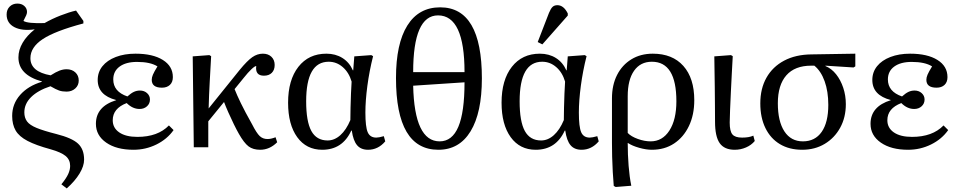

<svg xmlns="http://www.w3.org/2000/svg" viewBox="-20 -823 5357 1073"><path d="M353 230 323 207Q350 174 361 150Q372 126 372 104Q372 70 347 49Q322 28 262 11Q181 -11 134 -35.5Q87 -60 67.5 -93.5Q48 -127 48 -175Q48 -242 92.5 -292.5Q137 -343 214 -366V-368Q83 -404 83 -502Q83 -544 106.5 -584Q130 -624 174 -659Q103 -649 60 -671.5Q17 -694 17 -742Q17 -769 34 -786Q51 -803 77 -803Q101 -803 116 -789.5Q131 -776 131 -756Q131 -748 126.5 -737.5Q122 -727 111 -706Q135 -691 229 -694Q271 -718 318.5 -736.5Q366 -755 405 -764L446 -706V-692Q288 -650 219 -604.5Q150 -559 150 -498Q150 -422 263 -402Q293 -421 313 -428.5Q333 -436 352 -436Q382 -436 401 -418.5Q420 -401 420 -373Q420 -346 400.5 -328.5Q381 -311 352 -311Q328 -311 310.5 -317Q293 -323 262 -341Q192 -318 154 -280.5Q116 -243 116 -195Q116 -165 131 -144.5Q146 -124 185 -108Q224 -92 295 -74Q382 -52 416 -20.5Q450 11 450 69Q450 105 424.5 147Q399 189 353 230Z M726 14Q631 14 573.5 -26Q516 -66 516 -131Q516 -228 629 -263V-264Q526 -291 526 -376Q526 -420 552.5 -453Q579 -486 627 -504.5Q675 -523 737 -523Q834 -523 890 -488Q946 -453 946 -392Q946 -364 929.5 -348.5Q913 -333 885 -333Q828 -333 828 -377Q828 -390 834.5 -405.5Q841 -421 860 -452Q820 -477 746 -477Q684 -477 648.5 -451Q613 -425 613 -379Q613 -311 692 -284Q712 -302 728 -309.5Q744 -317 762 -317Q786 -317 802 -302.5Q818 -288 818 -267Q818 -244 801.5 -229Q785 -214 760 -214Q721 -214 688 -247Q610 -217 610 -151Q610 -108 646.5 -83Q683 -58 748 -58Q862 -58 924 -122L950 -96Q914 -45 854 -15.5Q794 14 726 14Z M1434 14Q1394 14 1369 -5Q1344 -24 1315 -75Q1303 -96 1287 -128.5Q1271 -161 1256 -195Q1241 -229 1232 -253L1144 -145V0H1063L1057 -508L1150 -515L1160 -509Q1156 -435 1152 -364.5Q1148 -294 1146 -217L1320 -433Q1362 -484 1390 -503.5Q1418 -523 1449 -523Q1479 -523 1497 -505.5Q1515 -488 1515 -460Q1515 -432 1499 -416Q1483 -400 1455 -400Q1405 -400 1412 -454Q1404 -454 1385 -436Q1366 -418 1343 -389L1291 -325Q1304 -292 1326 -246.5Q1348 -201 1389 -128Q1414 -79 1431.5 -62.5Q1449 -46 1475 -46Q1495 -46 1520 -56L1529 -28Q1487 14 1434 14Z M1781 14Q1692 14 1641 -56.5Q1590 -127 1590 -249Q1590 -376 1647.5 -449.5Q1705 -523 1804 -523Q1855 -523 1893.5 -499Q1932 -475 1952 -430H1954L1960 -508L2055 -515L2065 -509Q2044 -426 2033 -343Q2022 -260 2022 -194Q2022 -114 2035 -84Q2048 -54 2083 -54Q2097 -54 2125 -62L2133 -33Q2093 14 2037 14Q1997 14 1975.5 -11.5Q1954 -37 1946 -93H1943Q1894 14 1781 14ZM1811 -38Q1849 -38 1882 -67.5Q1915 -97 1938 -152Q1938 -181 1939 -221Q1940 -261 1941.5 -300Q1943 -339 1945 -367Q1930 -418 1895.5 -448Q1861 -478 1817 -478Q1691 -478 1691 -257Q1691 -144 1720 -91Q1749 -38 1811 -38Z M2430 14Q2193 14 2193 -387Q2193 -579 2256.5 -680.5Q2320 -782 2440 -782Q2673 -782 2673 -385Q2673 -193 2610 -89.5Q2547 14 2430 14ZM2289 -420H2576Q2576 -737 2428 -737Q2289 -737 2289 -420ZM2437 -33Q2507 -33 2541.5 -114.5Q2576 -196 2576 -363L2289 -344Q2296 -33 2437 -33Z M2974 14Q2885 14 2834 -56.5Q2783 -127 2783 -249Q2783 -376 2840.5 -449.5Q2898 -523 2997 -523Q3048 -523 3086.5 -499Q3125 -475 3145 -430H3147L3153 -508L3248 -515L3258 -509Q3237 -426 3226 -343Q3215 -260 3215 -194Q3215 -114 3228 -84Q3241 -54 3276 -54Q3290 -54 3318 -62L3326 -33Q3286 14 3230 14Q3190 14 3168.5 -11.5Q3147 -37 3139 -93H3136Q3087 14 2974 14ZM3004 -38Q3042 -38 3075 -67.5Q3108 -97 3131 -152Q3131 -181 3132 -221Q3133 -261 3134.5 -300Q3136 -339 3138 -367Q3123 -418 3088.5 -448Q3054 -478 3010 -478Q2884 -478 2884 -257Q2884 -144 2913 -91Q2942 -38 3004 -38ZM3011 -575 2985 -588 3048 -751Q3058 -775 3068 -784.5Q3078 -794 3095 -794Q3130 -794 3153 -748V-736Z M3421 222 3410 216Q3407 181 3404.5 138.5Q3402 96 3401 53.5Q3400 11 3400 -24V-273Q3400 -348 3428.5 -404Q3457 -460 3508.5 -491.5Q3560 -523 3628 -523Q3738 -523 3799 -454.5Q3860 -386 3860 -263Q3860 -181 3830 -118.5Q3800 -56 3747 -21Q3694 14 3623 14Q3591 14 3552 3Q3513 -8 3489 -24H3488Q3488 41 3493 103.5Q3498 166 3508 215ZM3616 -33Q3682 -33 3721 -93.5Q3760 -154 3760 -257Q3760 -478 3623 -478Q3559 -478 3523.5 -427.5Q3488 -377 3488 -285V-80Q3507 -60 3544.5 -46.5Q3582 -33 3616 -33Z M4086 14Q4028 14 4002 -23Q3976 -60 3976 -143Q3976 -181 3975.5 -233Q3975 -285 3974.5 -339.5Q3974 -394 3973 -439Q3972 -484 3972 -508L4065 -515L4075 -509Q4073 -471 4070 -417.5Q4067 -364 4064.5 -308.5Q4062 -253 4060 -207Q4058 -161 4058 -138Q4058 -90 4073 -72Q4088 -54 4127 -54Q4167 -54 4190 -65L4198 -35Q4179 -12 4149 1Q4119 14 4086 14Z M4463 14Q4391 14 4338.5 -17.5Q4286 -49 4257.5 -107.5Q4229 -166 4229 -245Q4229 -328 4263.5 -389Q4298 -450 4362 -484Q4426 -518 4514 -519L4760 -523V-452L4750 -446L4593 -456V-454Q4627 -440 4652.5 -408Q4678 -376 4692.5 -332.5Q4707 -289 4707 -241Q4707 -167 4675.5 -109.5Q4644 -52 4589 -19Q4534 14 4463 14ZM4467 -33Q4535 -33 4572 -86Q4609 -139 4609 -237Q4609 -312 4588.5 -369Q4568 -426 4531 -456H4513Q4422 -456 4374.5 -402Q4327 -348 4327 -246Q4327 -145 4363.5 -89Q4400 -33 4467 -33Z M5055 14Q4960 14 4902.5 -26Q4845 -66 4845 -131Q4845 -228 4958 -263V-264Q4855 -291 4855 -376Q4855 -420 4881.5 -453Q4908 -486 4956 -504.5Q5004 -523 5066 -523Q5163 -523 5219 -488Q5275 -453 5275 -392Q5275 -364 5258.5 -348.5Q5242 -333 5214 -333Q5157 -333 5157 -377Q5157 -390 5163.5 -405.5Q5170 -421 5189 -452Q5149 -477 5075 -477Q5013 -477 4977.5 -451Q4942 -425 4942 -379Q4942 -311 5021 -284Q5041 -302 5057 -309.5Q5073 -317 5091 -317Q5115 -317 5131 -302.5Q5147 -288 5147 -267Q5147 -244 5130.5 -229Q5114 -214 5089 -214Q5050 -214 5017 -247Q4939 -217 4939 -151Q4939 -108 4975.5 -83Q5012 -58 5077 -58Q5191 -58 5253 -122L5279 -96Q5243 -45 5183 -15.5Q5123 14 5055 14Z"/></svg>

Font: Literata 36pt
Style: Regular
Weight: 400
Designer: Latin by Veronika Burian and Jose Scaglione. Greek by Irene Vlachou. Cyrillic by Vera Evstafieva.
Foundry: TypeTogether
Version: Version 3.002